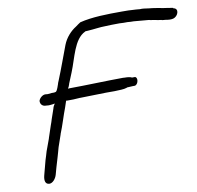

<svg xmlns="http://www.w3.org/2000/svg" viewBox="-48 -685 751 732"><g transform="rotate(-5 327.5 -319.0)"><path d="M102 -320C102 -308 111 -298 126 -300H131C135 -300 138 -300 141 -301H142C145 -301 155 -304 159 -305C156 -299 153 -294 152 -286C149 -274 146 -261 142 -246C141 -240 139 -232 137 -225L125 -175V-174C120 -157 116 -142 112 -126C110 -114 107 -103 105 -93L95 -35C92 -16 96 -2 111 -2C124 -2 136 -18 139 -35L144 -62L152 -101C154 -113 157 -125 159 -138L171 -186V-187C181 -219 188 -256 197 -287L203 -312H208C223 -313 238 -315 256 -318H257C300 -322 347 -329 390 -332C410 -335 424 -335 438 -341V-342H439C446 -343 454 -344 460 -345L470 -346C483 -352 484 -376 473 -379L462 -378H461C454 -381 443 -381 432 -380H427C362 -374 286 -364 221 -358L214 -357C217 -363 218 -365 220 -374V-375C225 -390 229 -404 233 -417C250 -471 255 -543 298 -568L299 -569C303 -570 309 -570 312 -571C333 -574 355 -580 377 -582L401 -585C410 -586 421 -587 431 -588C442 -588 452 -589 462 -590C470 -590 478 -590 486 -591H545L550 -590C564 -590 577 -587 591 -587L595 -586H609C619 -585 628 -585 637 -588C656 -595 663 -624 643 -627H642L640 -628C640 -628 641 -629 640 -629L626 -630C620 -630 616 -631 612 -631C598 -631 586 -634 574 -634H573C565 -635 558 -635 550 -635C543 -635 536 -636 529 -636C524 -636 518 -636 514 -635H499C489 -635 481 -634 469 -634C461 -633 452 -633 444 -632C387 -627 329 -621 283 -605C276 -600 271 -595 265 -590C246 -576 227 -552 219 -524C207 -482 195 -435 181 -390C180 -386 178 -382 178 -380V-379C176 -373 173 -354 167 -349C163 -347 156 -346 151 -346C145 -345 139 -344 135 -343H127C116 -343 104 -331 102 -320ZM137 -225V-226ZM390 -332H391ZM626 -630Z"/></g></svg>

Font: Scribbler
Style: LtIta
Weight: 300
Designer: Mew Too
Foundry: Cannot Into Space Fonts
Version: Version 1.001